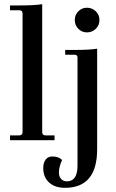

<svg xmlns="http://www.w3.org/2000/svg" viewBox="-20 -671 553 919"><path d="M28 0V-23H72Q88 -23 88 -39V-606Q88 -622 72 -622H28V-645H76Q146 -645 182 -651V-39Q182 -23 198 -23H241V0ZM396 -516Q372 -516 355 -533Q338 -550 338 -575Q338 -600 355 -617Q372 -634 396 -634Q421 -634 438.5 -617Q456 -600 456 -575Q456 -550 438.5 -533Q421 -516 396 -516ZM291 228Q243 228 215 202.5Q187 177 187 134Q187 108 198.5 93Q210 78 230 78Q262 78 277 95Q262 128 262 155Q262 174 272.5 185.5Q283 197 300 197Q351 197 351 122V-396Q351 -409 337 -409H292V-432H340Q409 -432 445 -438V43Q445 228 291 228Z"/></svg>

Font: Arapey
Style: Regular
Weight: 400
Designer: Eduardo Rodriguez Tunni
Foundry: Eduardo Rodriguez Tunni
Version: Version 4.000